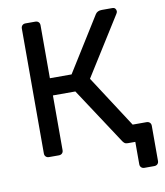

<svg xmlns="http://www.w3.org/2000/svg" viewBox="-91 -775 853 990"><g transform="rotate(-10 335.5 -280.0)"><path d="M584.4 140Q574.3 140 567.9 133.6Q561.5 127.3 561.5 117.1V0H522.4L488.7 -90H635.8Q646.8 -90 653.2 -83.6Q659.6 -77.2 659.6 -67.1V117.1Q659.6 127.3 653.2 133.6Q646.8 140 635.8 140ZM109.6 0Q99.4 0 93.1 -6.3Q86.7 -12.6 86.7 -22.9V-676.3Q86.7 -687.3 93.1 -693.6Q99.4 -700 109.6 -700H161Q172 -700 178.4 -693.6Q184.7 -687.3 184.7 -676.3V-399.6H298.2L475.5 -683.7Q480.5 -691.7 488.8 -695.8Q497.1 -700 509.8 -700H564.2Q574.9 -700 579.7 -693.9Q584.6 -687.8 584.6 -679.6Q584.6 -674.4 580 -667L387.8 -360.9L599.4 -34.6Q601.6 -31.4 601.6 -23.6Q601.6 -13.8 595.1 -6.9Q588.6 0 578.8 0H522.3Q511.2 0 505.4 -4.6Q499.7 -9.2 495.9 -14.9L302.2 -309.6H184.7V-22.9Q184.7 -12.7 178.4 -6.4Q172 0 161 0Z"/></g></svg>

Font: Rubik Light
Style: Regular
Weight: 300
Designer: Hubert and Fischer
Foundry: Hubert and Fischer
Version: Version 2.300;gftools[0.9.30]